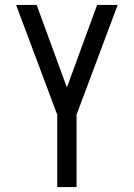

<svg xmlns="http://www.w3.org/2000/svg" viewBox="-20 -755 540 775"><path d="M211 0V-292L45 -735H128L250 -402L372 -735H455L289 -292V0Z"/></svg>

Font: Iosevka www.saffi
Style: Regular
Weight: 400
Monospace: yes
Designer: Belleve Invis
Foundry: Belleve Invis
Version: Version 22.0.2; ttfautohint (v1.8.3)